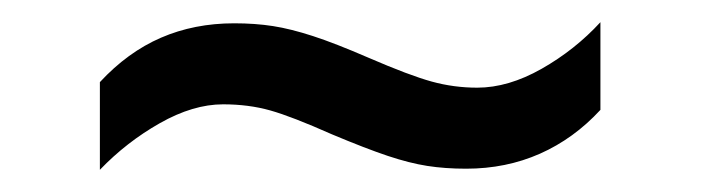

<svg xmlns="http://www.w3.org/2000/svg" viewBox="-20 -409 632 173"><path d="M70 -335Q95 -362 125 -375Q155 -388 191 -388Q210 -388 226 -385.5Q242 -383 262 -376.5Q282 -370 312 -357Q349 -341 369 -335.5Q389 -330 410 -330Q438 -330 468 -347Q498 -364 521 -389V-310Q497 -284 466.5 -270.5Q436 -257 400 -257Q381 -257 365 -259.5Q349 -262 329.5 -268.5Q310 -275 279 -288Q243 -304 223.5 -309.5Q204 -315 181 -315Q154 -315 124 -298Q94 -281 70 -256Z"/></svg>

Font: ltelugu15
Style: Book
Weight: 400
Designer: Jelle Bosma - Monotype Design Team
Foundry: Monotype Imaging Inc.
Version: Version 2.003